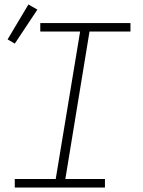

<svg xmlns="http://www.w3.org/2000/svg" viewBox="-20 -838 640 858"><path d="M46 0V-38H229L338 -697H160V-735H563V-697H380L272 -38H449V0ZM46 -643 14 -662 107 -818 147 -795Z"/></svg>

Font: Iosevka Slab XLtEx
Style: Italic
Weight: 200
Width: 7
Italic angle: -9°
Monospace: yes
Designer: Belleve Invis
Foundry: Belleve Invis
Version: Version 11.1.0; ttfautohint (v1.8.3)